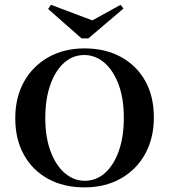

<svg xmlns="http://www.w3.org/2000/svg" viewBox="-20 -789 722 820"><path d="M340.3 11.3Q251.6 11.3 185.1 -25.4Q118.5 -62.1 81.9 -128.2Q45.2 -194.4 45.2 -283.9Q45.2 -372.6 82.3 -439.5Q119.4 -506.5 186.3 -544.4Q253.2 -582.3 341.1 -582.3Q429.8 -582.3 496.8 -545.6Q563.7 -508.9 600.4 -443.1Q637.1 -377.4 637.1 -287.1Q637.1 -199.2 600 -131.9Q562.9 -64.5 496 -26.6Q429 11.3 340.3 11.3ZM341.9 -16.9Q391.1 -16.9 428.6 -50.4Q466.1 -83.9 487.5 -144.4Q508.9 -204.8 508.9 -286.3Q508.9 -368.5 486.3 -428.6Q463.7 -488.7 425.4 -521.4Q387.1 -554 339.5 -554Q291.1 -554 253.6 -520.6Q216.1 -487.1 194.8 -426.6Q173.4 -366.1 173.4 -284.7Q173.4 -203.2 196 -142.7Q218.5 -82.3 256.9 -49.6Q295.2 -16.9 341.9 -16.9ZM495.2 -768.5 507.3 -752.4 357.3 -625H328.2L185.5 -750.8L197.6 -768.5L407.3 -689.5L337.1 -681.5Z"/></svg>

Font: Playfair 5pt SemiExpanded Light
Style: Bold
Weight: 700
Version: Version 2.203